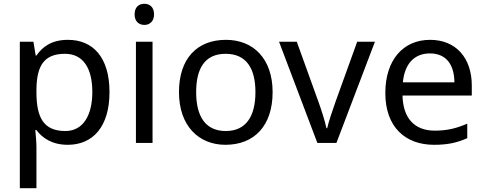

<svg xmlns="http://www.w3.org/2000/svg" viewBox="-20 -757 2570 1017"><path d="M340 -546C253 -546 205 -509 173 -463H169L157 -536H85V240H173V20C173 -5 169 -45 167 -68H173C204 -26 256 10 339 10C472 10 560 -86 560 -269C560 -454 472 -546 340 -546ZM324 -472C423 -472 469 -392 469 -270C469 -150 423 -63 326 -63C209 -63 173 -137 173 -269V-286C175 -411 215 -472 324 -472Z M745 -737C716 -737 693 -720 693 -681C693 -643 716 -625 745 -625C772 -625 796 -643 796 -681C796 -720 772 -737 745 -737ZM788 -536H700V0H788Z M1424 -269C1424 -446 1322 -546 1177 -546C1023 -546 928 -446 928 -269C928 -91 1032 10 1174 10C1327 10 1424 -91 1424 -269ZM1019 -269C1019 -396 1066 -472 1175 -472C1284 -472 1333 -396 1333 -269C1333 -142 1284 -63 1176 -63C1067 -63 1019 -142 1019 -269Z M1661 0H1762L1966 -536H1872L1758 -220C1743 -177 1720 -111 1713 -78H1709C1703 -111 1682 -176 1666 -220L1552 -536H1458Z M2258 -546C2116 -546 2021 -440 2021 -264C2021 -85 2126 10 2279 10C2352 10 2400 -1 2455 -25V-102C2399 -78 2351 -65 2283 -65C2176 -65 2115 -130 2112 -251H2479V-304C2479 -450 2395 -546 2258 -546ZM2257 -474C2346 -474 2386 -412 2387 -321H2114C2123 -417 2173 -474 2257 -474Z"/></svg>

Font: Noto Sans Arabic UI
Style: Regular
Weight: 400
Designer: Monotype Design Team, Nadine Chahine and Nizar Qandah
Foundry: Monotype Imaging Inc.
Version: Version 2.010